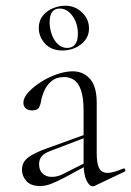

<svg xmlns="http://www.w3.org/2000/svg" viewBox="-20 -645 460 673"><path d="M313 6Q309 8 305 8Q293 8 283 -13Q273 -34 273 -74V-255Q273 -304 263.5 -330Q254 -356 238.5 -365.5Q223 -375 205 -375Q178 -375 161 -361Q144 -347 135.5 -327.5Q127 -308 124 -291Q123 -281 117.5 -269.5Q112 -258 92 -258Q79 -258 70.5 -265Q62 -272 62 -285Q62 -302 79 -321Q96 -340 122.5 -357Q149 -374 179 -384.5Q209 -395 235 -395Q272 -395 295.5 -368.5Q319 -342 319 -285V-108Q319 -72 327.5 -55.5Q336 -39 357 -39Q376 -39 412 -54Q417 -56 419 -50.5Q421 -45 416 -43ZM120 7Q88 7 72.5 -10.5Q57 -28 57 -50Q57 -76 78 -92.5Q99 -109 147 -126L283 -175L285 -165L157 -116Q135 -108 126 -97Q117 -86 117 -69Q117 -48 129.5 -36.5Q142 -25 161 -25Q172 -25 181.5 -27.5Q191 -30 199 -34L292 -81L294 -70L207 -23Q176 -7 157.5 0Q139 7 120 7ZM199 -468Q160 -468 138 -492Q116 -516 116 -547Q116 -573 130.5 -590.5Q145 -608 166.5 -616.5Q188 -625 209 -625Q243 -625 267.5 -601.5Q292 -578 292 -545Q292 -521 278 -503.5Q264 -486 243 -477Q222 -468 199 -468ZM215 -477Q253 -477 253 -527Q253 -562 234.5 -588.5Q216 -615 189 -615Q154 -615 154 -567Q154 -546 161 -525.5Q168 -505 182 -491Q196 -477 215 -477Z"/></svg>

Font: Cormorant Light Light
Style: Regular
Weight: 300
Version: Version 4.000